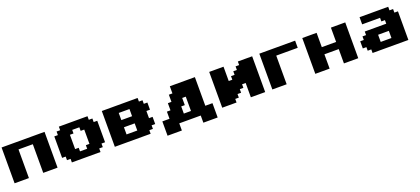

<svg xmlns="http://www.w3.org/2000/svg" viewBox="57 -1825 6886 3150"><g transform="rotate(-20 3500.0 -250.0)"><path d="M500 0H750V-625H0V0H250V-500H500Z M1000 0H1500V-62.5H1562.5V-125H1625V-500H1562.5V-562.5H1500V-625H1000V-562.5H937.5V-500H875V-125H937.5V-62.5H1000ZM1312.5 -125H1187.5V-187.5H1125V-437.5H1187.5V-500H1312.5V-437.5H1375V-187.5H1312.5Z M1750 0H2375V-62.5H2437.5V-125H2500V-250H2437.5V-375H2500V-500H2437.5V-562.5H2375V-625H1750ZM2187.5 -125H2000V-250H2187.5ZM2187.5 -375H2000V-500H2187.5Z M3250 125H3500V-125H3375V-625H2937.5V-500H2875V-375H2812.5V-250H2750V-125H2625V125H2875V0H3250ZM3125 -125H3000V-250H3062.5V-375H3125Z M4125 0H4375V-625H4125V-562.5H4062.5V-500H4000V-437.5H3937.5V-375H3875V-625H3625V0H3875V-62.5H3937.5V-125H4000V-187.5H4062.5V-250H4125Z M4500 0H4750V-500H5125V-625H4500Z M5750 0H6000V-625H5750V-375H5500V-625H5250V0H5500V-250H5750Z M6250 0H6875V-500H6812.5V-562.5H6750V-625H6250V-500H6562.5V-437.5H6625V-375H6250V-312.5H6187.5V-250H6125V-125H6187.5V-62.5H6250ZM6625 -125H6437.5V-250H6625Z"/></g></svg>

Font: Faithful 32x
Style: Bold
Weight: 400
Foundry: Faithful Resource Pack
Version: Version 1.0; January 27, 2023